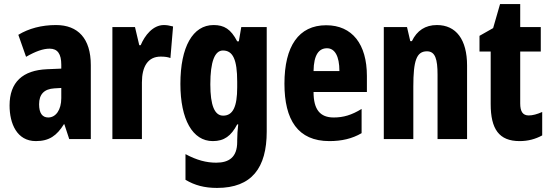

<svg xmlns="http://www.w3.org/2000/svg" viewBox="-20 -683 2700 943"><path d="M255 -560C184 -560 121 -543 70 -512L108 -404C155 -431 192 -444 224 -444C263 -444 281 -418 281 -365V-346L211 -343C92 -338 27 -280 27 -165C27 -76 63 10 156 10C222 10 259 -17 294 -73H296L320 0H426V-363C426 -494 363 -560 255 -560ZM247 -249 281 -251V-201C281 -143 254 -106 217 -106C188 -106 172 -127 172 -171C172 -220 197 -246 247 -249Z M785 -560C731 -560 691 -509 671 -461H664L643 -550H532V0H677V-278C677 -357 707 -405 769 -405C789 -405 804 -403 817 -398L830 -553C811 -558 798 -560 785 -560Z M1029 -560C927 -560 866 -453 866 -271C866 -96 926 10 1025 10C1081 10 1115 -15 1145 -72H1150C1147 -49 1145 -16 1145 6V14C1145 89 1105 116 1042 116C994 116 947 104 891 74V200C936 227 984 240 1046 240C1217 240 1290 141 1290 -37V-550H1165L1153 -480H1145C1114 -540 1081 -560 1029 -560ZM1075 -435C1124 -435 1145 -390 1145 -282V-254C1145 -159 1124 -115 1076 -115C1034 -115 1013 -165 1013 -269C1013 -381 1035 -435 1075 -435Z M1582 -559C1447 -559 1377 -456 1377 -272C1377 -94 1443 10 1598 10C1658 10 1710 -2 1756 -29V-148C1707 -118 1667 -106 1619 -106C1552 -106 1520 -145 1520 -231H1782V-310C1782 -466 1710 -559 1582 -559ZM1586 -446C1624 -446 1647 -408 1647 -334H1520C1521 -415 1547 -446 1586 -446Z M2126 -560C2069 -560 2028 -533 2003 -481H1995L1979 -550H1865V0H2010V-258C2010 -386 2026 -431 2077 -431C2118 -431 2129 -392 2129 -316V0H2274V-361C2274 -489 2220 -560 2126 -560Z M2577 -116C2547 -116 2535 -136 2535 -175V-430H2636V-550H2535V-663H2436L2402 -545L2335 -507V-430H2390V-172C2390 -49 2431 10 2532 10C2574 10 2610 0 2643 -18V-133C2618 -122 2596 -116 2577 -116Z"/></svg>

Font: Noto Sans Lao UI ExtCond ExtBd
Style: Regular
Weight: 800
Width: 2
Designer: Monotype Design Team
Foundry: Monotype Imaging Inc.
Version: Version 2.000